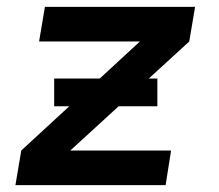

<svg xmlns="http://www.w3.org/2000/svg" viewBox="-20 -540 640 560"><path d="M25 0 42 -101 182 -230H138V-311H271L388 -419H94L111 -520H549L532 -419L414 -311H439V-230H326L185 -101H479L463 0Z"/></svg>

Font: Iosevka SS04 Extended Oblique
Style: Bold
Weight: 700
Width: 7
Italic angle: -9°
Monospace: yes
Designer: Belleve Invis
Foundry: Belleve Invis
Version: Version 19.0.0; ttfautohint (v1.8.4)